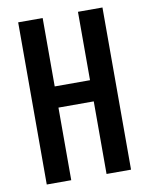

<svg xmlns="http://www.w3.org/2000/svg" viewBox="-83 -796 666 857"><g transform="rotate(-10 250.0 -367.5)"><path d="M59 0V-735H170V-425H330V-735H441V0H330V-329H170V0Z"/></g></svg>

Font: Iosevka Curly
Style: Bold
Weight: 700
Monospace: yes
Designer: Belleve Invis
Foundry: Belleve Invis
Version: Version 22.1.2; ttfautohint (v1.8.4)